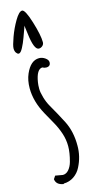

<svg xmlns="http://www.w3.org/2000/svg" viewBox="-149 -982 510 1032"><g transform="rotate(-15 106.5 -466.0)"><path d="M0 0ZM157.2 -752Q157.2 -740.2 148.2 -732.2Q139.2 -724.1 127.9 -724.1Q101.1 -724.6 90.3 -816.4Q85.4 -858.4 84 -863.8Q84 -860.8 76.4 -840.1Q68.8 -819.3 63.2 -803.7Q57.6 -788.1 52 -775.4Q46.4 -762.7 40.3 -751Q34.2 -739.3 28.3 -732.7Q22.5 -726.1 15.9 -726.1Q9.3 -726.1 2.7 -735.4Q-3.9 -744.6 -3.9 -760Q-3.9 -775.4 12.2 -820.1Q28.3 -864.7 52 -904.8Q75.7 -944.8 92.8 -944.8Q109.9 -944.8 133.5 -868.2Q157.2 -791.5 157.2 -752ZM35.2 -42 76.7 -34.7Q95.7 -34.7 109.9 -51.3Q124 -67.9 130.9 -92.8Q144 -140.6 144 -177.5Q144 -214.4 131.8 -250.5Q119.6 -286.6 101.8 -317.6Q84 -348.6 66.4 -380.9Q24.4 -457 24.4 -530.3Q24.4 -575.2 39.6 -609.9Q67.9 -674.3 114.7 -674.3Q132.3 -674.3 148.2 -663.1Q164.1 -651.9 164.1 -638.7Q164.1 -615.7 139.6 -615.7Q128.9 -615.7 118.7 -621.6Q86.9 -620.1 75.7 -550.8Q73.2 -535.6 73.2 -515.4Q73.2 -495.1 82 -465.3Q90.8 -435.5 104.2 -412.4Q117.7 -389.2 133.1 -361.1Q148.4 -333 162.1 -306.6Q193.4 -245.6 192.9 -167Q193.4 -106.4 165 -51.3Q151.4 -23.9 126.2 -6.6Q101.1 10.7 68.8 11.2V13.7Q27.8 7.8 23.9 -24.9Z"/></g></svg>

Font: Amatic
Style: Bold
Weight: 700
Width: 3
Version: Version 2.000; ttfautohint (v0.92-dirty) -l 8 -r 50 -G 50 -x